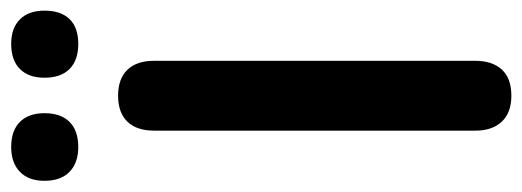

<svg xmlns="http://www.w3.org/2000/svg" viewBox="-338 -626 957 352"><g transform="rotate(-90 141.0 -450.5)"><path d="M141 8Q110 8 93.5 -9.5Q77 -27 77 -58V-647Q77 -679 93.5 -696Q110 -713 141 -713Q172 -713 188.5 -696Q205 -679 205 -647V-58Q205 -27 189 -9.5Q173 8 141 8ZM236 -786Q206 -786 190 -802Q174 -818 174 -848Q174 -877 190 -893Q206 -909 236 -909Q265 -909 281 -893Q297 -877 297 -848Q297 -818 281.5 -802Q266 -786 236 -786ZM47 -786Q18 -786 1.5 -802Q-15 -818 -15 -848Q-15 -877 1.5 -893Q18 -909 47 -909Q77 -909 93 -893Q109 -877 109 -848Q109 -818 93 -802Q77 -786 47 -786Z"/></g></svg>

Font: Nunito ExtraLight
Style: Bold
Weight: 700
Version: Version 3.602